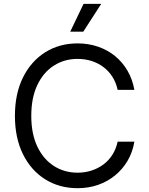

<svg xmlns="http://www.w3.org/2000/svg" viewBox="-20 -962 768 992"><path d="M380.9 10.3Q286.6 10.3 213.4 -35.6Q140.1 -81.5 98.6 -165.5Q57.1 -249.5 57.1 -363.3Q57.1 -477.5 98.6 -561.5Q140.1 -645.5 213.4 -691.7Q286.6 -737.8 380.9 -737.8Q437 -737.8 486.3 -720.9Q535.6 -704.1 574.5 -672.4Q613.3 -640.6 638.9 -596.4Q664.6 -552.2 674.3 -497.6H587.9Q579.6 -535.6 560.8 -565.2Q542 -594.7 514.4 -615.5Q486.8 -636.2 452.9 -647Q418.9 -657.7 380.9 -657.7Q312.5 -657.7 258.3 -623Q204.1 -588.4 172.9 -522.7Q141.6 -457 141.6 -363.3Q141.6 -270 173.1 -204.3Q204.6 -138.7 258.8 -104.2Q313 -69.8 380.9 -69.8Q418.9 -69.8 452.9 -80.8Q486.8 -91.8 514.4 -112.3Q542 -132.8 560.8 -162.6Q579.6 -192.4 587.9 -230H674.3Q665 -175.3 639.2 -131.3Q613.3 -87.4 574.5 -55.7Q535.6 -23.9 486.6 -6.8Q437.5 10.3 380.9 10.3ZM342.8 -798.3 411.6 -941.9H502.9L410.2 -798.3Z"/></svg>

Font: V-Inter
Style: Regular-375
Weight: 375
Designer: Rasmus Andersson
Foundry: rsms
Version: Version 4.000;git-4146feb